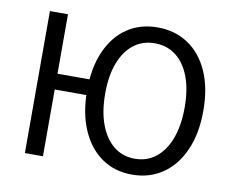

<svg xmlns="http://www.w3.org/2000/svg" viewBox="-75 -765 1059 874"><g transform="rotate(10 454.0 -328.0)"><path d="M89.7 0V-656.3H173.2V-381.5H364.7V-308.6H173.2V0ZM586.3 12Q505.8 12 445.8 -29.8Q385.9 -71.5 352.5 -148.5Q319 -225.4 319 -330.5Q319 -435.6 352.5 -511.4Q385.9 -587.2 445.8 -627.7Q505.8 -668.3 586.3 -668.3Q666.8 -668.3 727.8 -627.7Q788.7 -587.2 822.5 -511.4Q856.3 -435.6 856.3 -330.5Q856.3 -225.4 822.5 -148.5Q788.7 -71.5 727.8 -29.8Q666.8 12 586.3 12ZM586.3 -61.4Q643 -61.4 684.3 -94.7Q725.7 -128 747.9 -188.4Q770 -248.8 770 -330.5Q770 -412.3 747.9 -471.5Q725.7 -530.7 684.3 -562.8Q643 -594.9 586.3 -594.9Q529.6 -594.9 488.4 -562.8Q447.3 -530.7 424.9 -471.5Q402.6 -412.3 402.6 -330.5Q402.6 -248.8 424.9 -188.4Q447.3 -128 488.4 -94.7Q529.6 -61.4 586.3 -61.4Z"/></g></svg>

Font: Source Sans Variable
Style: Regular
Weight: 200
Designer: Paul D. Hunt
Foundry: Adobe Systems Incorporated
Version: Version 3.006;hotconv 1.0.111;makeotfexe 2.5.65597